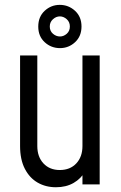

<svg xmlns="http://www.w3.org/2000/svg" viewBox="-20 -776 510 808"><path d="M215.5 12Q172.5 12 138.5 -7.5Q104.5 -27 84.5 -65.8Q64.5 -104.5 64.5 -161.5V-542.5H137V-161.5Q137 -116 163 -88.2Q189 -60.5 231.5 -60.5Q275 -60.5 301 -88.2Q327 -116 327 -161.5V-542.5H399.5V0H327V-72L339.5 -56.5Q321 -24 289.5 -6Q258 12 215.5 12ZM232.5 -573.5Q195 -573.5 168 -598.5Q141 -623.5 141 -664Q141 -705.5 168 -730.5Q195 -755.5 231.5 -755.5Q268.5 -755.5 295.8 -730.5Q323 -705.5 323 -664.5Q323 -623.5 296 -598.5Q269 -573.5 232.5 -573.5ZM232.5 -622.5Q248 -622.5 261 -634Q274 -645.5 274 -664.5Q274 -683.5 260.8 -695.2Q247.5 -707 232 -707Q216 -707 202.8 -695Q189.5 -683 189.5 -664.5Q189.5 -645.5 202.8 -634Q216 -622.5 232.5 -622.5Z"/></svg>

Font: Mohave Light
Style: Regular
Weight: 400
Version: Version 2.003